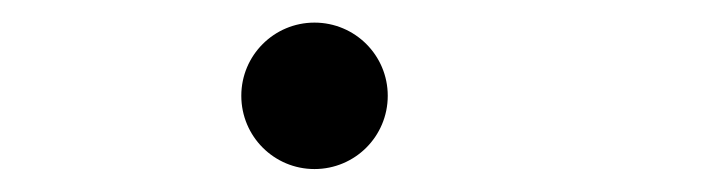

<svg xmlns="http://www.w3.org/2000/svg" viewBox="-20 -139 626 169"><path d="M256.8 9.8C292.5 9.8 321.3 -19 321.3 -54.7C321.3 -90.3 292.5 -119.1 256.8 -119.1C221.2 -119.1 192.4 -90.3 192.4 -54.7C192.4 -19 221.2 9.8 256.8 9.8Z"/></svg>

Font: Cascadia Mono NF SemiLight
Style: Italic
Weight: 350
Italic angle: -10°
Monospace: yes
Designer: Aaron Bell
Foundry: Saja Typeworks
Version: Version 2404.023